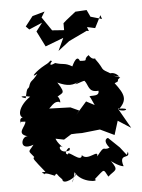

<svg xmlns="http://www.w3.org/2000/svg" viewBox="-55 -818 651 882"><g transform="rotate(-5 270.0 -376.5)"><path d="M503 -85 474 -122 425 -169C426 -173 393 -166 427 -125C393 -111 410 -145 367 -90C377 -126 322 -70 297 -102C293 -64 234 -133 234 -111C206 -115 254 -161 243 -129C191 -109 188 -174 219 -140C146 -206 207 -232 167 -191L222 -180L257 -202L281 -203H307L390 -212L455 -181L475 -245L534 -207L481 -300C545 -300 513 -280 483 -295C528 -337 518 -363 476 -418C509 -430 477 -426 504 -442C449 -461 477 -451 500 -446C473 -483 430 -455 467 -461C407 -495 441 -477 397 -536C400 -545 386 -527 368 -557C337 -537 372 -531 326 -534C312 -573 285 -500 289 -512C255 -532 250 -522 212 -534C229 -543 168 -509 198 -544C187 -552 195 -543 165 -529C120 -505 88 -471 126 -492C96 -452 94 -470 83 -435C75 -422 74 -439 63 -385C22 -397 59 -397 84 -390C30 -355 9 -293 60 -294C7 -314 41 -245 27 -279L52 -278C53 -256 1 -226 57 -210C28 -215 7 -142 80 -169C54 -134 50 -148 79 -112C69 -107 75 -101 124 -40C87 -40 127 -33 118 -27C118 -46 181 -6 165 -22C195 -31 149 -47 198 1C198 31 267 -5 262 -20C237 12 239 50 257 -27C283 26 371 27 347 13C398 -31 388 -32 410 7C441 -22 463 -14 428 -63C467 -33 491 -32 483 -37C464 -100 520 -61 509 -99ZM376 -326 338 -346 288 -289 303 -307 264 -325 140 -329C170 -305 177 -362 215 -355C227 -335 215 -407 196 -367C225 -401 257 -379 214 -444C259 -423 286 -423 320 -444C261 -411 332 -443 339 -441C357 -420 351 -385 399 -390C404 -355 340 -380 360 -361ZM266 -681 211 -685 168 -748 184 -774 127 -758 92 -713 107 -698 168 -724 139 -686 175 -614 259 -646 232 -588 285 -629 369 -669 379 -667 372 -686 409 -678 438 -735 444 -717 392 -732 377 -764 325 -761C306 -745 284 -730 266 -713Z"/></g></svg>

Font: Asimov Aggro
Style: Medium
Weight: 500
Designer: Google
Version: Version 2.000980; 2014